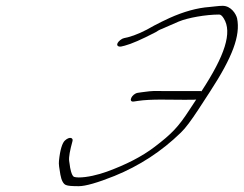

<svg xmlns="http://www.w3.org/2000/svg" viewBox="-20 -662 838 660"><path d="M672.4 -348C671.9 -349 669.9 -349 667.9 -349H543.9C510.9 -349 510.9 -351 467.9 -345L453.9 -343C433.5 -340 418.7 -310 440.2 -313L453.1 -315C498.6 -322 564.1 -319 612.1 -319C638.1 -319 653.1 -319 654.6 -320L630.9 -284C593.3 -226 570.5 -202 511.3 -157C468.1 -124 413.3 -96 347.5 -72C317 -61 279.6 -52 250.6 -52C243.6 -52 238.1 -53 234.6 -54C226.1 -57 220.4 -86 219.8 -95L217.7 -109C216.1 -122 220.4 -145 229.2 -177C232.6 -188 219.5 -194 203.2 -179C194.2 -171 186.4 -147 182.7 -109C181.3 -98 183.9 -83 187.5 -62C191.2 -41 198.3 -29 206.8 -26C213.3 -23 227.8 -22 250.8 -22C273.8 -22 315.7 -34 373.1 -57C459.3 -92 535.9 -142 601.5 -206C618.3 -222 637.1 -248 660.9 -284L701.9 -347C779.5 -466 807 -540 795 -599C791.4 -614 774.2 -642 745.2 -642C731.2 -642 713.7 -639 700.2 -638C657.7 -635 611.3 -622 562.5 -600C545.6 -592 526.1 -583 509.7 -574C475.8 -554 446.4 -541 420 -534L406.5 -531C402 -530 398 -528 393.1 -524C376.2 -510 382.3 -500 396.2 -502L408.7 -505C431.7 -511 466.1 -526 514.4 -551C521.8 -556 528.8 -560 537.3 -563C558.7 -572 570.7 -578 594.6 -588C626 -601 687.4 -612 733.4 -612C738.4 -612 743.4 -608 749 -599C779.4 -551 753 -471 672.4 -348Z"/></svg>

Font: MewTooHand
Style: UltimateIta
Weight: 400
Designer: Mew Too, Robert Jablonski
Version: Version 0.77